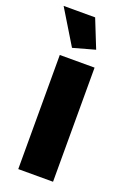

<svg xmlns="http://www.w3.org/2000/svg" viewBox="-144 -780 557 830"><g transform="rotate(20 134.0 -365.0)"><path d="M55 0V-525H215V0ZM-2 -730H143L195 -600L94 -572Z"/></g></svg>

Font: Raleway ExtraBold
Style: Regular
Weight: 800
Designer: Matt McInerney, Pablo Impallari, Rodrigo Fuenzalida
Foundry: Matt McInerney, Pablo Impallari, Rodrigo Fuenzalida
Version: Version 4.026